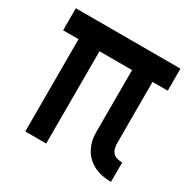

<svg xmlns="http://www.w3.org/2000/svg" viewBox="-125 -634 745 755"><g transform="rotate(30 248.0 -257.0)"><path d="M81 1V-418H11V-518H486V-418H417V-142Q417 -120 423.5 -107Q430 -94 442.5 -89Q455 -84 472 -84V4Q423 4 390 -14.5Q357 -33 340.5 -64.5Q324 -96 324 -133V-418H176V1Z"/></g></svg>

Font: Stick No Bills SemiBold
Style: Regular
Weight: 600
Designer: Kosala Senevirathne, Siva Puranthara, Lasantha Premarathna, Tharique Azeez
Foundry: mooniak
Version: Version 2.000